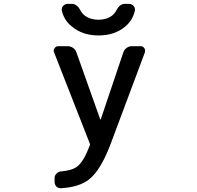

<svg xmlns="http://www.w3.org/2000/svg" viewBox="-20 -789 1040 1015"><path d="M306.6 -734.4Q304.7 -748 314.5 -758.3Q324.2 -768.6 338.9 -768.6H360.4Q386.7 -768.6 404.3 -735.4Q412.1 -719.7 427.7 -707Q458 -684.6 500.5 -684.6Q543 -684.6 573.2 -707Q587.9 -719.7 595.7 -735.4Q613.3 -768.6 639.6 -768.6H661.1Q675.8 -768.6 685.5 -758.3Q695.3 -748 693.4 -734.4Q682.6 -682.6 641.6 -648.4Q585.9 -601.6 501 -601.6Q416 -601.6 360.4 -648.4Q317.4 -682.6 306.6 -734.4ZM509.8 -158.2Q510.7 -157.2 511.7 -157.2Q512.7 -157.2 512.7 -158.2L631.8 -511.7Q636.7 -526.4 649.4 -535.6Q662.1 -544.9 676.8 -544.9H723.6Q735.4 -544.9 743.2 -534.2Q747.1 -528.3 747.1 -521.5Q747.1 -516.6 746.1 -512.7L563.5 -24.4Q511.7 111.3 451.2 159.2Q399.4 200.2 302.7 206.1Q301.8 206.1 300.8 206.1Q288.1 206.1 278.3 197.3Q268.6 186.5 268.6 171.9V152.3Q268.6 138.7 278.8 128.4Q289.1 118.2 302.7 117.2Q361.3 112.3 388.7 90.8Q422.9 64.5 455.1 -21.5Q457 -25.4 455.1 -29.3L265.6 -512.7Q263.7 -517.6 263.7 -521.5Q263.7 -528.3 268.6 -534.2Q275.4 -544.9 288.1 -544.9H336.9Q352.5 -544.9 365.7 -536.1Q378.9 -527.3 383.8 -512.7Z"/></svg>

Font: Gen Jyuu Gothic L Monospace Medium
Style: Regular
Weight: 500
Designer: [Source Han Sans]
Ryoko NISHIZUKA  (kana & ideographs); Paul D. Hunt (Latin, Greek & Cyrillic); Wenlong ZHANG  (bopomofo
Version: Version 1.002.20150607